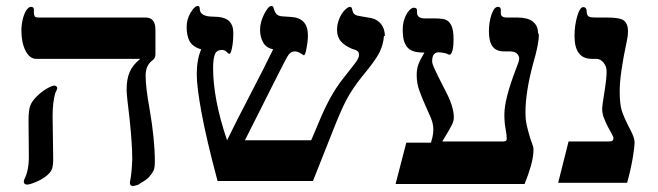

<svg xmlns="http://www.w3.org/2000/svg" viewBox="-20 -612 2213 646"><path d="M503 -427V-430Q503 -416 493 -409Q470 -392 470 -358Q470 -318 483 -247Q501 -143 501 -69Q501 -48 497 -39Q492 -28 485 -21Q478 -10 455 3L446 9L437 12L428 14Q417 14 417 3L418 -4Q423 -27 425 -76Q425 -126 416 -212Q406 -292 406 -310Q406 -346 416 -369Q426 -393 452 -414H102Q80 -414 66 -441Q52 -469 52 -509Q52 -529 57 -549Q62 -568 69 -578Q77 -589 84 -589Q94 -589 94 -580V-569Q94 -562 97 -557Q100 -553 111 -553H470Q503 -553 503 -512ZM172 -317 173 -316Q173 -313 166 -299Q157 -268 157 -221L159 -75Q159 -51 153 -39Q147 -28 132 -17Q117 -6 99 1Q80 9 71 9Q60 9 60 -2L62 -9Q78 -40 77 -90L76 -206Q76 -242 82 -257Q88 -272 103 -287Q119 -303 136 -313Q155 -324 163 -324Q165 -324 169 -322Q172 -320 172 -317Z M1275 -490 1272 -492Q1270 -463 1257 -436Q1243 -408 1197 -353Q1166 -314 1146 -277Q1127 -241 1100 -172L1033 -3H712Q675 -141 658 -233Q642 -320 642 -362Q642 -412 657 -446Q629 -454 618 -473Q608 -492 608 -521Q608 -547 621 -569Q635 -592 645 -592Q652 -592 652 -583Q652 -556 697 -556Q734 -556 750 -542Q765 -528 765 -501Q765 -473 761 -453Q757 -431 752 -431Q748 -431 742 -438Q736 -444 726 -444Q709 -444 703 -429Q697 -414 697 -383Q697 -278 744 -140Q776 -206 820 -290Q870 -386 899 -446Q876 -451 866 -468Q855 -487 855 -512Q855 -537 869 -565Q883 -592 893 -592Q898 -592 900 -587Q903 -574 909 -566Q915 -558 930 -557L959 -555Q1016 -552 1016 -493Q1016 -473 1011 -448Q1007 -426 1002 -426L991 -433Q980 -439 972 -439Q956 -439 946 -420Q938 -406 921 -372Q917 -365 903.5 -337.5Q890 -310 861.5 -254Q833 -198 804 -140H1027L1052 -199Q1089 -290 1133 -346Q1148 -365 1173 -397Q1188 -416 1188 -427Q1188 -435 1184 -439Q1179 -444 1166 -447Q1138 -459 1126 -474Q1114 -489 1114 -512Q1114 -531 1122 -550Q1129 -567 1140 -578Q1151 -589 1157 -589Q1162 -589 1164 -584L1166 -576Q1169 -562 1184 -559L1230 -551Q1251 -546 1263 -530Q1275 -514 1275 -490Z M1790 -503 1793 -495Q1793 -463 1774 -399Q1748 -303 1748 -234Q1748 -209 1752 -192Q1757 -170 1761 -157Q1765 -142 1770 -130Q1775 -117 1775 -110Q1775 -84 1766 -53Q1757 -22 1745 7H1311L1347 -132H1430Q1433 -141 1435 -150Q1438 -164 1438 -177Q1438 -196 1429 -217Q1417 -245 1410 -260Q1403 -275 1391 -307Q1382 -331 1382 -360Q1382 -380 1388 -396Q1393 -410 1408 -435Q1377 -435 1363 -443Q1349 -450 1342 -467Q1335 -482 1335 -513Q1335 -532 1341 -549Q1347 -566 1356 -576Q1365 -586 1372 -586Q1383 -586 1383 -578V-570Q1383 -550 1410 -550H1444Q1473 -550 1483 -544Q1494 -538 1500 -523Q1506 -508 1506 -480Q1506 -453 1502 -441Q1498 -428 1493 -428Q1489 -428 1484 -431Q1483 -432 1473 -434Q1461 -436 1456 -436Q1434 -436 1434 -406Q1434 -398 1440 -385Q1449 -364 1477 -310Q1507 -254 1507 -217Q1507 -206 1501 -193Q1495 -180 1468 -136H1673Q1685 -136 1685 -144Q1685 -159 1681 -179Q1677 -199 1677 -227Q1677 -278 1715 -377Q1727 -407 1727 -414Q1727 -424 1719 -432Q1712 -439 1695 -439H1677Q1649 -439 1637 -456Q1625 -472 1625 -507Q1625 -538 1634 -564Q1643 -589 1655 -589Q1665 -589 1665 -579V-568Q1665 -553 1685 -553H1721Q1755 -553 1772 -540Q1790 -526 1790 -503Z M2115 -134V-129Q2115 -118 2109 -81Q2102 -40 2090 3H1858L1893 -136H2028Q2038 -136 2041 -139Q2044 -142 2044 -147Q2044 -152 2038 -162Q2036 -166 2031.5 -174Q2027 -182 2025 -186Q2020 -195 2012 -215Q2006 -230 2006 -247Q2006 -255 2014 -305Q2021 -348 2021 -372Q2021 -389 2010 -402Q2000 -414 1986 -414H1971Q1913 -414 1913 -491Q1913 -526 1922 -557Q1931 -588 1942 -588Q1954 -588 1954 -573Q1954 -562 1960 -557Q1965 -553 1986 -553H2023Q2066 -553 2079 -543Q2093 -532 2093 -507Q2093 -491 2089 -474Q2065 -362 2065 -306Q2065 -262 2072 -240Q2079 -217 2102 -173Q2115 -148 2115 -134Z"/></svg>

Font: Libra Serif Modern
Style: Bold
Weight: 700
Designer: Stefan Peev, Context Ltd
Foundry: Ascender Corporation
Version: Version 1.000